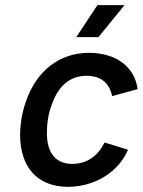

<svg xmlns="http://www.w3.org/2000/svg" viewBox="-20 -720 554 745"><path d="M276 -576H362L463 -700H358ZM245 5C349 4 439 -52 477 -139L386 -167C358 -113 318 -85 261 -84C194 -84 162 -129 162 -203C162 -220 163 -238 166 -257C169 -278 175 -299 182 -317C206 -385 250 -426 317 -426C372 -425 404 -399 415 -347L514 -374C503 -460 431 -515 325 -515C210 -515 121 -444 81 -327C73 -306 67 -281 63 -257C60 -237 58 -217 58 -198C58 -73 123 5 245 5Z"/></svg>

Font: Arthouse Owned Medium
Style: Italic
Weight: 500
Italic angle: -10°
Designer: Jeremy Tribby
Foundry: Tribby Type
Version: Version 1.000;PS 001.000;hotconv 1.0.88;makeotf.lib2.5.64775